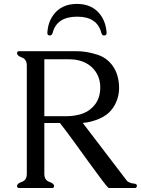

<svg xmlns="http://www.w3.org/2000/svg" viewBox="-20 -942 708 962"><path d="M365.7 -922.4Q442.9 -922.4 483.4 -867.7Q510.7 -830.6 514.2 -777.3V-776.4Q514.2 -764.2 501 -764.2Q491.2 -764.2 487.8 -777.3Q466.8 -858.4 367.7 -858.4H365.2Q264.6 -857.9 243.7 -777.3Q239.7 -764.2 230.5 -764.2Q217.3 -764.2 217.3 -775.9V-777.3Q220.2 -830.6 248 -867.7Q288.1 -922.4 365.7 -922.4ZM202.1 -645V-359.9H315.4Q349.1 -359.9 383.8 -369.6Q418.5 -379.4 443.4 -404.3Q482.4 -441.9 482.4 -503.9Q482.4 -563.5 441.9 -603.5Q398.4 -645 325.2 -645ZM616.7 -35.2Q630.4 -23.9 652.3 -22Q666 -20.5 666 -11.7V-10.3Q664.6 0 655.8 0H525.4Q521 0 492.2 -38.1Q463.4 -76.2 425.3 -128.9Q387.2 -181.6 347.2 -236.8Q307.1 -292 280.3 -325.7H202.1V-71.3Q202.1 -39.6 226.6 -31Q251 -22.5 251 -10.3Q251 0 241.2 0H75.7Q65.4 0 65.4 -10.3Q65.4 -22.5 89.8 -31Q114.3 -39.6 114.3 -71.3V-613.8Q114.3 -645 89.8 -653.8Q65.4 -662.6 65.4 -675.3Q65.4 -685.5 75.7 -685.5H363.8Q414.1 -685.5 468.8 -667.7Q523.4 -649.9 553.2 -598.6Q576.7 -557.1 576.7 -499Q575.7 -443.8 544.9 -399.9Q520.5 -365.2 477.1 -346.9Q433.6 -328.6 394.5 -326.2Z"/></svg>

Font: Caudex
Style: Regular
Weight: 400
Version: Version 1.04